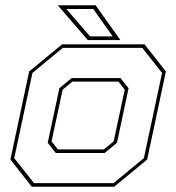

<svg xmlns="http://www.w3.org/2000/svg" viewBox="-20 -708 668 728"><path d="M100.5 0 19.5 -103 90.5 -437 215.5 -540H528L609 -437L538 -103L413 0ZM109 -13.5H410.5L525.5 -108.5L594.5 -431.5L519.5 -526.5H218L103 -431.5L34 -108.5ZM191.5 -128 161 -166.5 205 -373.5 251.5 -412H437L467.5 -373.5L423.5 -166.5L377 -128ZM199.5 -141.5H374L411 -172L453 -368L429 -398.5H254.5L217.5 -368L175.5 -172ZM436.5 -556H313L199 -688H342.5ZM407.5 -570 333.5 -674H231.5L321.5 -570Z"/></svg>

Font: Tourney Thin
Style: Italic
Weight: 100
Italic angle: -12°
Designer: Tyler Finck
Foundry: Etcetera Type Co
Version: Version 1.015